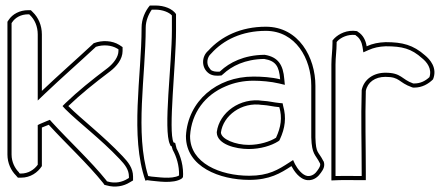

<svg xmlns="http://www.w3.org/2000/svg" viewBox="-20 -642 1603 697"><path d="M7 -81C7 -50 20 -23 38 -5L45 3H56C91 3 117 -16 132 -39V-179C138 -182 148 -185 157 -189C221 -119 298 -48 355 23L359 29L367 31C398 40 429 34 451 20L463 13V-1C463 -32 445 -54 425 -75C354 -150 277 -208 228 -257C273 -300 320 -338 381 -384C403 -401 425 -427 425 -457V-471L413 -479C387 -495 351 -497 320 -485L316 -481C257 -426 194 -371 132 -312V-517C132 -550 119 -579 99 -598L92 -605H82C52 -605 25 -591 11 -569L7 -563ZM22 -81V-558L24 -561C35 -578 56 -590 82 -590H86L89 -587C106 -571 117 -546 117 -517V-277L142 -301C204 -360 266 -414 326 -470L328 -472C355 -481 385 -478 405 -466L410 -463V-457C410 -435 392 -412 372 -396C311 -350 264 -312 218 -268L207 -257L217 -246C267 -196 344 -139 414 -65C434 -44 448 -26 448 -1V4L443 7C424 19 398 25 371 17L368 16L367 15V14C309 -58 231 -130 168 -199L161 -207L151 -203C143 -199 133 -196 125 -192L117 -188V-44C104 -26 83 -12 56 -12H52L49 -15V-16C34 -31 22 -54 22 -81Z M494 -542C494 -365 451 -149 508 14L514 12L529 14C547 15 609 27 640 6L643 1L644 6C648 -38 635 -77 621 -103L616 -123L610 -125C590 -166 619 -409 619 -531V-591C606 -610 577 -622 544 -622H524C507 -602 494 -573 494 -542ZM509 -542C509 -566 519 -590 531 -607H544C571 -607 594 -597 604 -586V-531C604 -410 572 -169 597 -118L599 -113L603 -111L607 -98L608 -96C620 -74 631 -42 630 -5C603 10 549 0 530 -1L518 -3C469 -160 509 -367 509 -542Z M655 -147C655 -36 778 11 885 11C959 11 998 -13 1038 -39C1047 -22 1067 9 1096 12C1121 14 1137 -3 1145 -15C1153 -26 1161 -39 1155 -56L1154 -57C1135 -95 1127 -82 1125 -143V-331C1125 -433 1065 -545 945 -545C854 -545 783 -510 736 -458C711 -437 710 -395 739 -375C751 -367 766 -366 784 -368L790 -373C821 -402 869 -427 939 -428C981 -421 993 -402 997 -354C966 -362 928 -364 900 -364C766 -364 662 -274 655 -149ZM670 -147V-149C675 -233 725 -298 800 -329C830 -342 864 -349 900 -349C927 -349 964 -346 993 -339L1014 -334L1012 -355C1008 -406 990 -435 941 -443H940H939C865 -442 813 -415 780 -384L778 -382C762 -381 754 -383 747 -387C744 -389 743 -392 741 -394C728 -409 731 -434 746 -447L747 -448C791 -497 858 -530 945 -530C1053 -530 1110 -429 1110 -331V-143C1112 -80 1125 -82 1141 -50L1142 -48C1144 -41 1140 -34 1133 -24C1126 -13 1114 -2 1097 -3C1078 -5 1060 -29 1051 -46L1044 -61L1030 -52C990 -26 955 -4 885 -4C779 -4 670 -50 670 -147ZM767 -160C769 -118 835 -101 883 -101C925 -101 965 -113 990 -129L994 -132L996 -136C1015 -177 1020 -215 1008 -257L1006 -267L995 -268C973 -270 956 -275 935 -276H934C851 -289 776 -233 767 -163V-162ZM782 -161C790 -222 857 -273 932 -261H934C953 -260 970 -255 994 -253C1005 -215 1000 -181 982 -142C960 -128 922 -116 883 -116C834 -116 783 -137 782 -161Z M1183 13 1209 12C1234 11 1256 12 1283 12H1308V-13C1308 -114 1305 -214 1308 -312C1314 -343 1341 -363 1379 -363C1433 -363 1425 -343 1476 -325L1480 -324H1484C1512 -324 1535 -337 1552 -354C1569 -396 1540 -427 1523 -441C1480 -479 1441 -489 1380 -489C1354 -488 1333 -484 1311 -474C1308 -495 1298 -515 1280 -526L1276 -529C1240 -535 1210 -519 1194 -503L1187 -495V-485C1187 -460 1183 -435 1183 -408ZM1198 -3V-408C1198 -434 1202 -458 1202 -485V-489L1205 -493C1218 -506 1242 -518 1270 -515L1271 -514H1272V-513C1285 -505 1293 -490 1296 -472L1299 -452L1317 -460C1337 -469 1356 -473 1380 -474C1440 -474 1473 -466 1513 -430C1529 -417 1549 -393 1539 -362C1524 -348 1506 -339 1484 -339H1482H1480C1437 -354 1438 -378 1379 -378C1336 -378 1301 -354 1293 -315V-314V-312C1290 -213 1293 -114 1293 -13V-3H1283C1256 -3 1234 -4 1208 -3Z"/></svg>

Font: Snowfall
Style: BlkOl
Weight: 900
Designer: Jasper
Foundry: Cannot Into Space Fonts
Version: Version 0.9